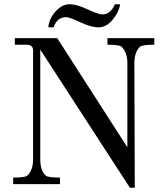

<svg xmlns="http://www.w3.org/2000/svg" viewBox="-20 -869 773 906"><path d="M708 -689V-658Q650 -658 640 -648Q614 -622 614 -571L616 17H593L170 -635V-117Q170 -65 195 -41Q205 -31 263 -31V0H42V-31Q98 -31 108 -40Q136 -64 136 -117V-635Q133 -658 106 -658H50V-689H250L581 -174V-571Q581 -622 553 -649Q542 -658 487 -658V-689ZM544 -849 547 -846Q538 -806 509 -773Q480 -740 445 -740Q410 -740 359 -764Q308 -788 292 -788Q249 -788 233 -740H211L208 -743Q214 -785 244 -817Q274 -849 308 -849Q342 -849 393 -825Q444 -801 463 -801Q502 -801 522 -849Z"/></svg>

Font: GFS Didot
Style: Regular
Weight: 400
Designer: Takis Katsoulidis and George D. Matthiopoulos
Foundry: Takis Katsoulidis and George D. Matthiopoulos
Version: Version 1.0